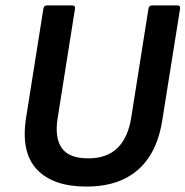

<svg xmlns="http://www.w3.org/2000/svg" viewBox="-20 -675 683 707"><path d="M297.8 12Q174.9 12 115.5 -51.5Q56.1 -115.1 76.1 -241.9L139.8 -643.3Q141.8 -655 152.1 -655H246.1Q258.1 -655 256.1 -642.6L192.2 -239.6Q180.9 -168.7 207.1 -130.3Q233.4 -91.9 305.2 -91.9Q373.7 -91.9 412.7 -130.2Q451.7 -168.4 463.4 -242.9L526.7 -643.3Q528.7 -655 539 -655H633Q645 -655 643 -642.6L577.7 -233.2Q565.4 -152.7 529.9 -98.2Q494.4 -43.6 436.5 -15.8Q378.6 12 297.8 12Z"/></svg>

Font: Sofia Sans Hairline
Style: Italic
Weight: 1
Italic angle: -9°
Designer: Botio Nikoltchev, Ani Petrova
Foundry: lettersoup
Version: Version 4.102